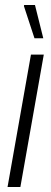

<svg xmlns="http://www.w3.org/2000/svg" viewBox="-20 -743 202 763"><path d="M10 0 103 -526H154L61 0ZM117 -591 75 -719 76 -723H119L152 -591Z"/></svg>

Font: Archivo ExtraCondensed ExtraLight
Style: Italic
Weight: 250
Width: 2
Italic angle: -10°
Designer: Hector Gatti
Foundry: Omnibus-Type
Version: Version 2.001